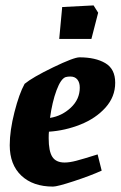

<svg xmlns="http://www.w3.org/2000/svg" viewBox="-20 -681 446 710"><path d="M161 -194Q160 -186 160 -170Q160 -122 173.5 -101Q187 -80 219 -80Q237 -80 262 -86.5Q287 -93 341 -110L356 -50Q314 -31 253 -11Q192 9 176 9Q102 9 59 -31.5Q16 -72 16 -144Q16 -198 33.5 -266.5Q51 -335 71 -371Q100 -395 176.5 -432Q253 -469 274 -469Q333 -469 369.5 -447.5Q406 -426 406 -375Q406 -323 370 -283Q334 -243 277.5 -220.5Q221 -198 161 -194ZM165 -245Q209 -252 242 -283Q275 -314 275 -357Q275 -376 266 -387Q257 -398 240 -398Q231 -398 223 -396Q205 -390 189 -347Q173 -304 165 -245ZM199 -537 210 -655 326 -661 343 -634 318 -537Z"/></svg>

Font: Grenze
Style: Bold Italic
Weight: 700
Italic angle: -10°
Designer: Renata Polastri
Foundry: Omnibus-Type
Version: Version 1.002; ttfautohint (v1.8)